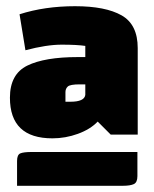

<svg xmlns="http://www.w3.org/2000/svg" viewBox="-20 -790 498 619"><path d="M43 -744Q124 -770 222 -770Q320 -770 372 -740.5Q424 -711 424 -635V-356H337L295 -398Q271 -373 231 -358.5Q191 -344 149 -344Q12 -344 12 -475Q12 -551 68 -578.5Q124 -606 231 -606H255V-642Q228 -646 179 -646Q130 -646 62 -628ZM191 -493V-462H207Q252 -462 255 -484V-518H237Q206 -518 198.5 -511Q191 -504 191 -493ZM35 -191V-271Q35 -291 45.5 -295.5Q56 -300 83 -300H423V-222Q423 -202 411.5 -196.5Q400 -191 375 -191Z"/></svg>

Font: Myanmar Thuriya
Style: Regular
Weight: 400
Designer: Danh Hong
Foundry: Google Inc.
Version: Version 2.00 November 23, 2015